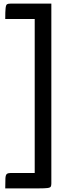

<svg xmlns="http://www.w3.org/2000/svg" viewBox="-20 -842 414 1062"><path d="M9 200Q9 163 10 144.5Q11 126 17.5 120.5Q24 115 37 115H172V-737H9Q9 -779 11 -797Q13 -815 19 -818.5Q25 -822 38 -822H264V173Q264 184 261 190Q258 196 243 198Q228 200 194 200Z"/></svg>

Font: Yanone Kaffeesatz ExtraLight Medium
Style: Regular
Weight: 500
Version: Version 2.003